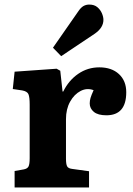

<svg xmlns="http://www.w3.org/2000/svg" viewBox="-20 -821 582 841"><path d="M44 0V-72L84 -79Q100 -82 105 -92Q110 -102 110 -128V-363Q110 -396 104.5 -408.5Q99 -421 77 -425L36 -431L44 -507L228 -520L244 -511L254 -420H257Q281 -469 322.5 -497.5Q364 -526 415 -526Q469 -526 501 -496.5Q533 -467 533 -417Q533 -316 446 -316Q409 -316 391 -331Q373 -346 373 -368Q373 -380 376.5 -392Q380 -404 390 -426Q361 -437 333 -422.5Q305 -408 287 -375.5Q269 -343 269 -299V-126Q269 -102 274 -92.5Q279 -83 297 -81L370 -71V0ZM248 -575 212 -612 322 -770Q334 -788 345.5 -794.5Q357 -801 371 -801Q393 -801 406.5 -789.5Q420 -778 426.5 -762.5Q433 -747 433 -734Q433 -700 396 -674Z"/></svg>

Font: Literata
Style: Bold
Weight: 700
Designer: Latin by Veronika Burian and Jose Scaglione. Greek by Irene Vlachou. Cyrillic by Vera Evstafieva.
Foundry: TypeTogether
Version: Version 3.103; ttfautohint (v1.8.4.7-5d5b);gftools[0.9.29]